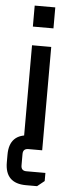

<svg xmlns="http://www.w3.org/2000/svg" viewBox="-61 -753 374 966"><g transform="rotate(5 126.5 -270.0)"><path d="M74 -616V-722H178V-616ZM78 0V-522H175V0ZM3 37Q3 -69 109 -69H132V0H105Q78 0 78 27V85Q78 112 105 112H201V153L165 182H109Q3 182 3 76Z"/></g></svg>

Font: Oxanium ExtraLight Medium
Style: Regular
Weight: 500
Version: Version 2.000